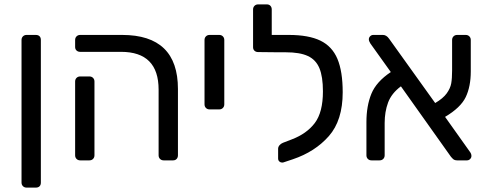

<svg xmlns="http://www.w3.org/2000/svg" viewBox="-20 -730 2220 874"><path d="M78 101V-548Q78 -558 84.5 -564.5Q91 -571 101 -571H143Q154 -571 160 -565Q166 -559 166 -548V101Q166 112 160 118Q154 124 143 124H101Q91 124 84.5 117.5Q78 111 78 101Z M702 -23V-322Q702 -494 531 -494H345Q335 -494 328.5 -500Q322 -506 322 -516V-548Q322 -558 328.5 -564.5Q335 -571 345 -571H536Q790 -571 790 -325V-23Q790 -13 784 -6.5Q778 0 768 0H725Q715 0 708.5 -6.5Q702 -13 702 -23ZM322 -23V-359Q322 -369 328.5 -375.5Q335 -382 345 -382H387Q397 -382 403.5 -375.5Q410 -369 410 -359V-23Q410 -13 403.5 -6.5Q397 0 387 0H345Q335 0 328.5 -6.5Q322 -13 322 -23Z M911 -255V-548Q911 -558 917.5 -564.5Q924 -571 934 -571H978Q988 -571 994.5 -564.5Q1001 -558 1001 -548V-255Q1001 -245 994.5 -238.5Q988 -232 978 -232H934Q924 -232 917.5 -238.5Q911 -245 911 -255Z M1540 -310Q1540 -182 1477 -110.5Q1414 -39 1313 -5L1271 9Q1269 10 1264 10Q1257 10 1251.5 5Q1246 0 1246 -9V-53Q1246 -61 1252 -68.5Q1258 -76 1268 -80L1307 -95Q1376 -121 1413 -170Q1450 -219 1450 -314Q1450 -381 1434 -419.5Q1418 -458 1381.5 -475Q1345 -492 1281 -492H1250H1247L1155 -493Q1145 -493 1138.5 -499Q1132 -505 1132 -515V-687Q1132 -697 1138.5 -703.5Q1145 -710 1155 -710H1195Q1205 -710 1211 -703.5Q1217 -697 1217 -687V-571H1274H1294Q1385 -571 1438.5 -545Q1492 -519 1516 -462Q1540 -405 1540 -310Z M2126 -20Q2126 -12 2120 -6Q2114 0 2106 0H2061Q2048 0 2041 -7.5Q2034 -15 2033 -16L1805 -337Q1762 -305 1746.5 -263Q1731 -221 1731 -170V-23Q1731 -13 1724.5 -6.5Q1718 0 1708 0H1671Q1661 0 1654.5 -6.5Q1648 -13 1648 -23V-174Q1648 -248 1670.5 -303Q1693 -358 1759 -402L1666 -532Q1659 -543 1659 -551Q1659 -559 1665 -565Q1671 -571 1679 -571H1723Q1739 -571 1751 -554L1961 -261Q1997 -282 2013.5 -305Q2030 -328 2034 -350.5Q2038 -373 2038 -409V-548Q2038 -558 2044.5 -564.5Q2051 -571 2061 -571H2100Q2110 -571 2116.5 -564.5Q2123 -558 2123 -548V-405Q2123 -336 2100 -288Q2077 -240 2006 -198L2119 -39Q2126 -30 2126 -20Z"/></svg>

Font: Contemporary
Style: Regular
Weight: 400
Designer: Victor Tran
Foundry: Victor Tran
Version: Version 1.100